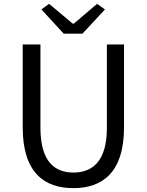

<svg xmlns="http://www.w3.org/2000/svg" viewBox="-20 -964 761 997"><path d="M361 13C510 13 624 -67 624 -302V-733H535V-300C535 -124 458 -68 361 -68C265 -68 190 -124 190 -300V-733H98V-302C98 -67 211 13 361 13ZM311 -789H408L525 -915L484 -944L363 -841H358L235 -944L195 -915Z"/></svg>

Font: Noto Sans CJK HK
Style: Regular
Weight: 400
Designer: Ryoko NISHIZUKA 西塚涼子 (kana, bopomofo & ideographs); Paul D. Hunt (Latin, Greek & Cyrillic); Sandoll Communications 산돌커뮤니
Foundry: Adobe
Version: Version 2.004;hotconv 1.0.118;makeotfexe 2.5.65603